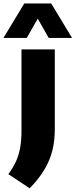

<svg xmlns="http://www.w3.org/2000/svg" viewBox="-68 -828 428 1086"><path d="M100 237 -21 157Q7 119.5 23.2 83Q39.5 46.5 46.5 5Q53.5 -36.5 53.5 -89V-548.5H242V-96.5Q242 -33.5 228.5 22Q215 77.5 183.8 130.2Q152.5 183 100 237ZM-48.5 -613.5 69.5 -808.5H221.5L339.5 -613.5H207.5L132.5 -745.5H158.5L83.5 -613.5Z"/></svg>

Font: Encode Sans Condensed Thin ExtraBold
Style: Regular
Weight: 800
Version: Version 3.002